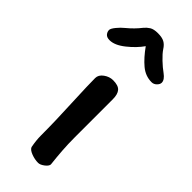

<svg xmlns="http://www.w3.org/2000/svg" viewBox="-249 -719 754 754"><g transform="rotate(45 127.5 -342.5)"><path d="M185 -659Q195 -644 215 -625Q235 -606 252 -594Q274 -578 274 -562Q274 -553 265 -544Q256 -535 244 -535Q210 -535 182.5 -558Q155 -581 128 -619Q107 -589 73 -562Q39 -535 11 -535Q-5 -535 -12 -543.5Q-19 -552 -19 -562Q-19 -570 -6.5 -585.5Q6 -601 21 -613Q49 -636 70 -663Q79 -674 91 -681.5Q103 -689 126 -689Q149 -689 162 -682Q175 -675 185 -659ZM184 -199V-170Q184 -131 186.5 -96.5Q189 -62 193 -27Q192 -17 178 -6.5Q164 4 153 4Q134 4 114.5 -3.5Q95 -11 91 -22Q85 -54 85 -79Q85 -161 80 -263Q76 -353 76 -390Q76 -408 94 -421Q112 -434 132 -434Q161 -434 172.5 -421Q184 -408 184 -380Z"/></g></svg>

Font: Itim
Style: Regular
Weight: 400
Designer: Suppakit Chalermlarp
Version: Version 1.002g